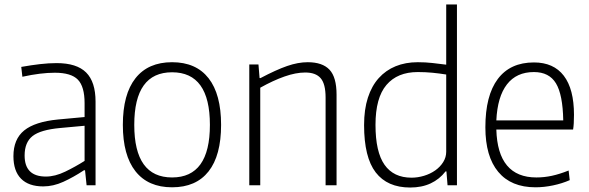

<svg xmlns="http://www.w3.org/2000/svg" viewBox="-20 -828 2631 858"><path d="M173 5Q108 5 74 -29.5Q40 -64 40 -130Q40 -206 88 -245Q136 -284 239 -294L358 -305V-367Q358 -441 328 -472Q298 -503 225 -503Q162 -503 80 -485L75 -529Q120 -537 159 -541.5Q198 -546 233 -546Q323 -546 365 -504Q407 -462 407 -374V0H367L360 -67H355Q308 -36 263 -15.5Q218 5 173 5ZM185 -39Q226 -39 271.5 -61Q317 -83 358 -109V-266L249 -256Q161 -248 125.5 -220Q90 -192 90 -133Q90 -39 185 -39Z M749 9Q642 9 585.5 -62.5Q529 -134 529 -270Q529 -407 585.5 -478.5Q642 -550 749 -550Q856 -550 912 -478.5Q968 -407 968 -270Q968 -133 912 -62Q856 9 749 9ZM749 -35Q918 -35 918 -270Q918 -505 749 -505Q580 -505 580 -270Q580 -35 749 -35Z M1094 -540H1135L1140 -479H1144Q1214 -516 1263 -533Q1312 -550 1355 -550Q1421 -550 1452.5 -516.5Q1484 -483 1484 -405V0H1435V-392Q1435 -453 1413 -478.5Q1391 -504 1344 -504Q1302 -504 1251 -486Q1200 -468 1143 -436V0H1094Z M1813 10Q1711 10 1659 -57.5Q1607 -125 1607 -269Q1607 -339 1624 -391.5Q1641 -444 1672.5 -479Q1704 -514 1748 -532Q1792 -550 1847 -550Q1881 -550 1912 -546.5Q1943 -543 1974 -539V-808H2022V0H1980L1975 -62H1971Q1944 -27 1904.5 -8.5Q1865 10 1813 10ZM1819 -34Q1847 -34 1875 -42.5Q1903 -51 1925 -66.5Q1947 -82 1960.5 -103.5Q1974 -125 1974 -150V-495Q1943 -500 1912 -503Q1881 -506 1847 -506Q1756 -506 1707 -448.5Q1658 -391 1658 -270Q1658 -149 1698.5 -91.5Q1739 -34 1819 -34Z M2373 9Q2264 9 2206.5 -60Q2149 -129 2149 -259Q2149 -401 2204.5 -475Q2260 -549 2366 -549Q2454 -549 2499.5 -489.5Q2545 -430 2545 -315Q2545 -272 2541 -249H2198Q2204 -35 2377 -35Q2412 -35 2446.5 -42.5Q2481 -50 2521 -66L2526 -23Q2492 -8 2451.5 0.5Q2411 9 2373 9ZM2366 -506Q2288 -506 2245.5 -451Q2203 -396 2198 -290H2497Q2495 -405 2464.5 -455.5Q2434 -506 2366 -506Z"/></svg>

Font: Encode Sans Narrow
Style: ExtraLight
Weight: 200
Designer: Pablo Impallari, Andres Torresi
Foundry: Pablo Impallari, Andres Torresi
Version: Version 1.000; ttfautohint (v1.00) -l 8 -r 50 -G 200 -x 14 -